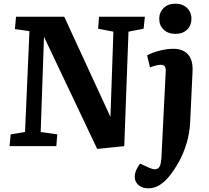

<svg xmlns="http://www.w3.org/2000/svg" viewBox="-20 -794 1133 1043"><path d="M580 -159 596 -622 513 -638 518 -703H767L760 -638L678 -622L655 0L508 15L219 -594L201 -77L291 -64L286 0H32L38 -64L116 -77L140 -625L61 -636L67 -703H329ZM1013 -129Q1010 -71 994 -17Q978 37 952 84.5Q926 132 895 169Q882 184 865.5 198Q849 212 829 220.5Q809 229 786 229Q752 229 732 211Q712 193 712 167Q712 149 720 130Q728 111 741 95L792 118Q810 126 823 125.5Q836 125 844 115Q852 105 854 86Q857 69 857.5 53.5Q858 38 859 20.5Q860 3 861 -20L880 -401Q882 -423 875.5 -432.5Q869 -442 855 -442Q843 -442 828.5 -438.5Q814 -435 795 -428L779 -493Q792 -501 814.5 -509Q837 -517 865 -523Q893 -529 922 -529Q958 -529 982 -514.5Q1006 -500 1017 -473Q1028 -446 1026 -407ZM845 -692Q845 -727 869 -750.5Q893 -774 933 -774Q959 -774 978.5 -763.5Q998 -753 1009 -734.5Q1020 -716 1020 -692Q1020 -656 996.5 -633Q973 -610 933 -610Q893 -610 869 -633Q845 -656 845 -692Z"/></svg>

Font: Literata 18pt
Style: Bold Italic
Weight: 700
Italic angle: -2°
Designer: Latin by Veronika Burian and Jose Scaglione. Greek by Irene Vlachou. Cyrillic by Vera Evstafieva
Foundry: TypeTogether
Version: Version 3.103;gftools[0.9.29]